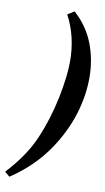

<svg xmlns="http://www.w3.org/2000/svg" viewBox="-131 -816 545 999"><g transform="rotate(10 141.5 -317.0)"><path d="M-32 114Q63 12 108 -92Q153 -196 178 -317Q201 -432 201 -509Q201 -641 144 -748L179 -770Q249 -708 282 -623.5Q315 -539 315 -443Q315 -378 302 -317Q276 -187 198 -67Q120 53 -6 136Z"/></g></svg>

Font: Taviraj
Style: Bold Italic
Weight: 700
Italic angle: -12°
Designer: Katatrad Team
Foundry: CadsonDemak
Version: Version 1.001